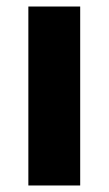

<svg xmlns="http://www.w3.org/2000/svg" viewBox="-20 -569 333 589"><path d="M226 0H67V-549H226Z"/></svg>

Font: Noto Sans Gujarati SemiCondensed ExtraBold
Style: Regular
Weight: 800
Width: 4
Designer: Jelle Bosma - Monotype Design Team, Universal Thirst
Foundry: Monotype Imaging Inc.
Version: Version 2.106; ttfautohint (v1.8.4.7-5d5b)